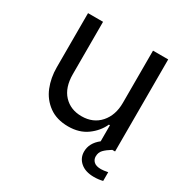

<svg xmlns="http://www.w3.org/2000/svg" viewBox="-159 -659 920 952"><g transform="rotate(30 301.0 -182.5)"><path d="M556 106V156Q532 162 506 162Q457 162 429 138Q401 114 401 77Q401 28 447 -8V-100H441Q420 -54 376.5 -22.5Q333 9 270 9Q204 9 160 -23Q116 -55 95.5 -106Q75 -157 75 -217V-527H161V-228Q161 -151 200 -109.5Q239 -68 302 -68Q368 -68 407.5 -112.5Q447 -157 447 -228V-527H534V0H518Q492 16 477.5 31Q463 46 463 69Q463 87 476 99Q489 111 517 111Q531 111 556 106Z"/></g></svg>

Font: Be Vietnam
Style: Regular
Weight: 400
Designer: Gabriel Lam
Foundry: TypeRant
Version: Version 4.000